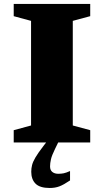

<svg xmlns="http://www.w3.org/2000/svg" viewBox="-20 -727 530 980"><path d="M260.5 34Q244.5 66.5 240 86.5Q235.5 106.5 235.5 122.5Q235.5 141.5 247.2 150.8Q259 160 277 160Q292.5 160 305 157.5Q317.5 155 337.5 146V194Q305 216 283.2 224.2Q261.5 232.5 234 232.5Q183.5 232.5 161.5 210.5Q139.5 188.5 139.5 149.5Q139.5 132 143.8 115.2Q148 98.5 160.8 76.8Q173.5 55 198.5 22.5L215.5 0H50V-62.5L138.5 -86.5V-620.5L50 -644.5V-707H440.5V-644.5L351.5 -620.5V-86.5L440.5 -62.5V0H277Z"/></svg>

Font: Newsreader Caption
Style: Bold
Weight: 700
Designer: Hugues Gentile
Foundry: Production Type
Version: Version 1.001